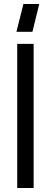

<svg xmlns="http://www.w3.org/2000/svg" viewBox="-20 -939 254 959"><path d="M66 0V-720H148V0ZM62 -780 97 -919H176L142 -780Z"/></svg>

Font: Orbitron
Style: Regular
Weight: 400
Designer: Matt McInerney
Foundry: The League of Moveable Type
Version: Version 2.001